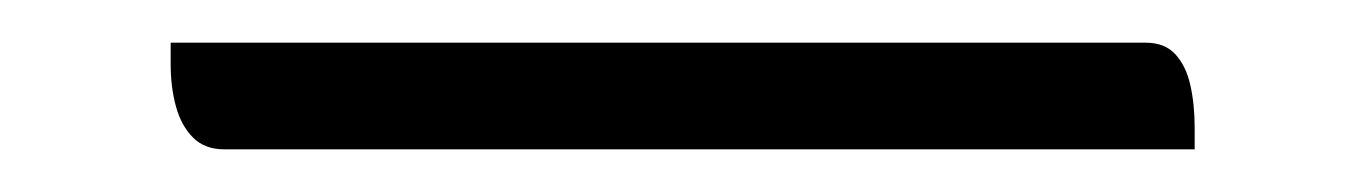

<svg xmlns="http://www.w3.org/2000/svg" viewBox="-20 80 640 90"><path d="M60 100H517Q526 100 531 105.5Q536 111 538 120Q540 129 540 140Q540 142 540 145Q540 148 540 150H85Q76 150 70.5 144.5Q65 139 62.5 130Q60 121 60 110Q60 108 60 105Q60 102 60 100Z"/></svg>

Font: Recursive Casual Light
Style: Regular
Weight: 300
Version: Version 1.047